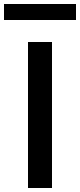

<svg xmlns="http://www.w3.org/2000/svg" viewBox="-33 -940 400 960"><path d="M-13 -840V-920H347V-840ZM107 0V-730H227V0Z"/></svg>

Font: Mplus 1p Medium
Style: Regular
Weight: 500
Version: Version 1.061